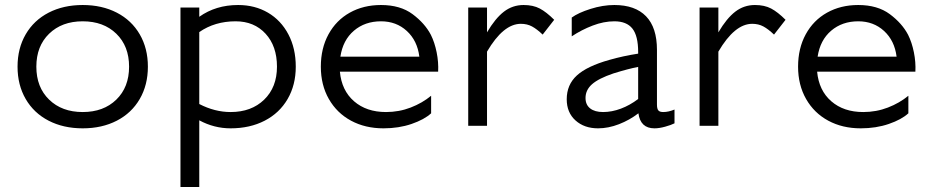

<svg xmlns="http://www.w3.org/2000/svg" viewBox="-20 -502 3712 766"><path d="M570 -236Q570 -163 537.5 -107Q505 -51 446 -20.5Q387 10 310 10Q233 10 174 -20.5Q115 -51 82.5 -107Q50 -163 50 -236Q50 -309 82.5 -365Q115 -421 174 -451.5Q233 -482 310 -482Q387 -482 446 -451.5Q505 -421 537.5 -365Q570 -309 570 -236ZM495 -236Q495 -318 444 -367.5Q393 -417 310 -417Q227 -417 176 -367.5Q125 -318 125 -236Q125 -154 176 -104.5Q227 -55 310 -55Q393 -55 444 -104.5Q495 -154 495 -236Z M775 -22V244H700V-472H775V-435Q841 -482 930 -482Q997 -482 1049 -451.5Q1101 -421 1130.5 -365Q1160 -309 1160 -236Q1160 -163 1127.5 -107Q1095 -51 1036 -20.5Q977 10 900 10Q834 10 775 -22ZM900 -55Q983 -55 1034 -104.5Q1085 -154 1085 -236Q1085 -318 1039.5 -367.5Q994 -417 920 -417Q837 -417 775 -374V-87Q837 -55 900 -55Z M1500 -482Q1577 -482 1626 -445.5Q1675 -409 1699 -363Q1714 -333 1722 -293.5Q1730 -254 1728 -216H1336Q1343 -141 1392.5 -98Q1442 -55 1520 -55Q1572 -55 1618.5 -73Q1665 -91 1700 -120V-50Q1673 -25 1622 -7.5Q1571 10 1510 10Q1437 10 1380.5 -20.5Q1324 -51 1292 -107Q1260 -163 1260 -236Q1260 -309 1290.5 -365Q1321 -421 1375.5 -451.5Q1430 -482 1500 -482ZM1653 -276Q1645 -340 1603 -378.5Q1561 -417 1500 -417Q1436 -417 1392 -379.5Q1348 -342 1338 -276Z M1848 0V-472H1923V-373Q1956 -429 1990.5 -455.5Q2025 -482 2069 -482Q2107 -482 2133.5 -468Q2160 -454 2191 -423L2145 -364Q2122 -386 2102.5 -396.5Q2083 -407 2058 -407Q1988 -407 1923 -296V0Z M2527 -50Q2492 -23 2449.5 -6.5Q2407 10 2366 10Q2311 10 2276 -21.5Q2241 -53 2241 -106Q2241 -164 2281.5 -201Q2322 -238 2411 -263Q2467 -279 2526 -288V-294Q2526 -359 2503 -388Q2480 -417 2431 -417Q2389 -417 2344.5 -400Q2300 -383 2261 -357V-432Q2287 -451 2336 -466.5Q2385 -482 2431 -482Q2514 -482 2557.5 -437Q2601 -392 2601 -303V-85Q2601 -68 2606.5 -61.5Q2612 -55 2626 -55Q2647 -55 2671 -65V-10Q2657 -3 2633.5 3.5Q2610 10 2591 10Q2535 10 2527 -50ZM2386 -55Q2421 -55 2457 -68.5Q2493 -82 2526 -107V-235Q2488 -228 2427 -209Q2368 -189 2342 -166Q2316 -143 2316 -111Q2316 -84 2334.5 -69.5Q2353 -55 2386 -55Z M2771 0V-472H2846V-373Q2879 -429 2913.5 -455.5Q2948 -482 2992 -482Q3030 -482 3056.5 -468Q3083 -454 3114 -423L3068 -364Q3045 -386 3025.5 -396.5Q3006 -407 2981 -407Q2911 -407 2846 -296V0Z M3404 -482Q3481 -482 3530 -445.5Q3579 -409 3603 -363Q3618 -333 3626 -293.5Q3634 -254 3632 -216H3240Q3247 -141 3296.5 -98Q3346 -55 3424 -55Q3476 -55 3522.5 -73Q3569 -91 3604 -120V-50Q3577 -25 3526 -7.5Q3475 10 3414 10Q3341 10 3284.5 -20.5Q3228 -51 3196 -107Q3164 -163 3164 -236Q3164 -309 3194.5 -365Q3225 -421 3279.5 -451.5Q3334 -482 3404 -482ZM3557 -276Q3549 -340 3507 -378.5Q3465 -417 3404 -417Q3340 -417 3296 -379.5Q3252 -342 3242 -276Z"/></svg>

Font: Madhuban Light
Style: Regular
Weight: 300
Designer: jaikishan Patel
Foundry: MagicType
Version: Version 1.000